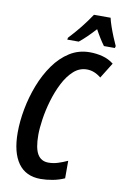

<svg xmlns="http://www.w3.org/2000/svg" viewBox="-101 -989 686 1057"><g transform="rotate(10 242.0 -460.5)"><path d="M203 10Q120 10 77.5 -49.5Q35 -109 35 -220Q35 -283 48 -352.5Q61 -422 86.5 -488Q112 -554 150 -607.5Q188 -661 238 -692.5Q288 -724 350 -724Q387 -724 421.5 -715Q456 -706 484 -684L430 -597Q392 -628 351 -628Q309 -628 276.5 -598.5Q244 -569 220 -522Q196 -475 180 -420.5Q164 -366 156.5 -314.5Q149 -263 149 -227Q149 -153 169 -119.5Q189 -86 230 -86Q256 -86 282 -94Q308 -102 336 -115V-17Q305 -3 270 3.5Q235 10 203 10ZM217 -782Q285 -854 336 -931H429Q433 -912 442.5 -884.5Q452 -857 463.5 -829Q475 -801 484 -782L481 -771H420Q394 -806 367 -856Q317 -801 279 -771H215Z"/></g></svg>

Font: Noto Sans ExtraCondensed SemiBold
Style: Italic
Weight: 600
Width: 2
Italic angle: -12°
Designer: Monotype Design Team
Foundry: Monotype Imaging Inc.
Version: Version 2.013; ttfautohint (v1.8.4.7-5d5b)